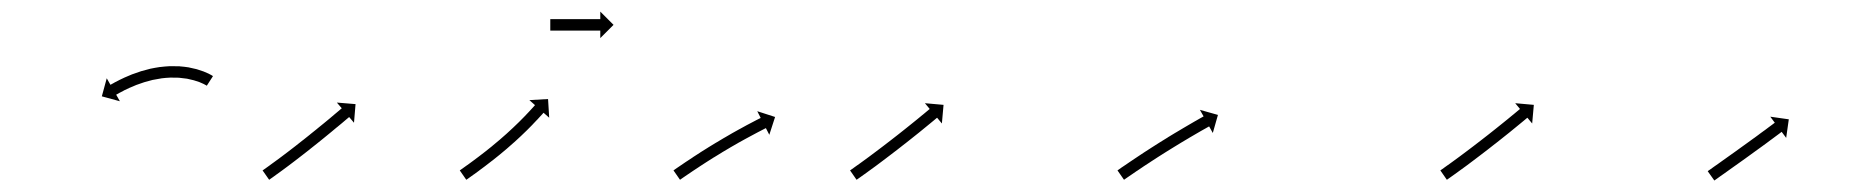

<svg xmlns="http://www.w3.org/2000/svg" viewBox="-20 -383 3255 336"><path d="M340.4 -233.9C340.9 -233.6 341.4 -233.3 341.9 -233L352.7 -249.8C352 -250.2 351.4 -250.6 350.8 -251C350.8 -251 350.7 -251.1 350.7 -251.1C350.6 -251.1 350.5 -251.2 350.5 -251.2C348.8 -252.2 346.9 -253.1 345.1 -254.1C345.1 -254.1 345 -254.1 345 -254.1C344.9 -254.2 344.9 -254.2 344.9 -254.2C342 -255.5 339.2 -256.7 336.3 -257.9C336.3 -257.9 336.2 -257.9 336.1 -258C336.1 -258 336 -258 336 -258C332.2 -259.4 328.4 -260.7 324.6 -261.8C324.6 -261.8 324.5 -261.8 324.4 -261.8C324.4 -261.9 324.3 -261.9 324.3 -261.9C319.7 -263.1 315.1 -264.1 310.5 -265C310.5 -265 310.4 -265 310.4 -265C310.3 -265 310.2 -265.1 310.2 -265.1C305 -265.9 299.8 -266.5 294.6 -266.9C294.6 -266.9 294.5 -266.9 294.4 -266.9C294.3 -266.9 294.3 -267 294.3 -267C288.7 -267.2 283.1 -267.3 277.5 -267.2C277.5 -267.2 277.5 -267.2 277.4 -267.2C277.3 -267.2 277.2 -267.2 277.2 -267.2C271.5 -266.9 265.8 -266.4 260.1 -265.7C260.1 -265.7 260 -265.7 259.9 -265.7C259.8 -265.7 259.7 -265.7 259.7 -265.7C254.1 -264.9 248.5 -263.8 242.9 -262.7C242.9 -262.7 242.8 -262.6 242.7 -262.6C242.7 -262.6 242.6 -262.6 242.6 -262.6C237.2 -261.3 231.9 -259.9 226.6 -258.3C226.6 -258.3 226.6 -258.3 226.5 -258.3C226.4 -258.2 226.4 -258.2 226.4 -258.2C221.5 -256.6 216.6 -254.9 211.8 -253.1C211.8 -253.1 211.8 -253.1 211.7 -253.1C211.7 -253.1 211.6 -253.1 211.6 -253.1C207.4 -251.4 203.1 -249.6 198.9 -247.7C198.9 -247.7 198.9 -247.7 198.8 -247.7C198.8 -247.7 198.8 -247.7 198.8 -247.7C195.2 -246.1 191.7 -244.4 188.3 -242.7C188.3 -242.7 188.2 -242.7 188.2 -242.6C188.2 -242.6 188.2 -242.6 188.2 -242.6C185.5 -241.3 182.9 -239.9 180.2 -238.5C180.2 -238.5 180.2 -238.5 180.2 -238.4C180.2 -238.4 180.2 -238.4 180.2 -238.4C178.5 -237.5 176.8 -236.6 175.1 -235.6L175.1 -235.6L175.1 -235.6C174.5 -235.3 173.9 -234.9 173.3 -234.6L166.8 -246L158.2 -214.4L189.8 -205.8L183.3 -217.3C183.9 -217.6 184.4 -217.9 185 -218.2L185 -218.2L185 -218.2C186.6 -219.1 188.2 -220 189.8 -220.9C189.8 -220.9 189.7 -220.9 189.7 -220.9C189.7 -220.9 189.7 -220.8 189.7 -220.8C192.2 -222.2 194.7 -223.5 197.3 -224.8C197.3 -224.8 197.2 -224.8 197.2 -224.8C197.2 -224.8 197.1 -224.8 197.1 -224.8C200.4 -226.4 203.8 -228 207.1 -229.5C207.1 -229.5 207.1 -229.5 207.1 -229.5C207 -229.5 207 -229.4 207 -229.4C211 -231.2 215 -232.9 219 -234.5C219 -234.5 219 -234.5 218.9 -234.4C218.9 -234.4 218.8 -234.4 218.8 -234.4C223.4 -236.1 227.9 -237.7 232.6 -239.2C232.6 -239.2 232.5 -239.2 232.4 -239.2C232.4 -239.1 232.3 -239.1 232.3 -239.1C237.3 -240.6 242.3 -241.9 247.3 -243.2C247.3 -243.2 247.2 -243.1 247.1 -243.1C247.1 -243.1 247 -243.1 247 -243.1C252.2 -244.2 257.4 -245.1 262.7 -245.9C262.7 -245.9 262.6 -245.9 262.6 -245.9C262.5 -245.9 262.4 -245.9 262.4 -245.9C267.7 -246.5 272.9 -247 278.2 -247.2C278.2 -247.2 278.1 -247.2 278.1 -247.2C278 -247.2 277.9 -247.2 277.9 -247.2C283 -247.3 288.1 -247.2 293.2 -247C293.2 -247 293.2 -247 293.1 -247C293 -247 292.9 -247 292.9 -247C297.6 -246.6 302.4 -246 307.1 -245.3C307.1 -245.3 307 -245.3 306.9 -245.3C306.8 -245.3 306.8 -245.4 306.8 -245.4C310.9 -244.6 315.1 -243.6 319.2 -242.5C319.2 -242.5 319.1 -242.6 319 -242.6C319 -242.6 318.9 -242.6 318.9 -242.6C322.3 -241.6 325.7 -240.5 329.1 -239.3C329.1 -239.3 329 -239.3 328.9 -239.3C328.9 -239.3 328.8 -239.4 328.8 -239.4C331.3 -238.3 333.8 -237.3 336.3 -236.1C336.3 -236.1 336.2 -236.1 336.2 -236.2C336.1 -236.2 336.1 -236.2 336.1 -236.2C337.6 -235.5 339.1 -234.7 340.6 -233.8C340.6 -233.8 340.5 -233.8 340.5 -233.9C340.4 -233.9 340.4 -233.9 340.4 -233.9Z M441.2 -85.9C440.6 -85.5 440.1 -85.2 439.5 -84.8L451 -68.4C451.6 -68.8 452.1 -69.2 452.7 -69.5L452.7 -69.5L452.7 -69.6C454.2 -70.6 455.7 -71.7 457.3 -72.8L457.3 -72.8L457.3 -72.8C459.7 -74.5 462.1 -76.2 464.4 -78L464.5 -78L464.5 -78C467.5 -80.2 470.6 -82.4 473.7 -84.7L473.7 -84.7L473.7 -84.7C477.3 -87.4 480.9 -90 484.5 -92.7L484.5 -92.7L484.5 -92.7C488.5 -95.7 492.5 -98.8 496.5 -101.8L496.5 -101.8L496.5 -101.8C500.8 -105.1 505 -108.3 509.2 -111.6L509.2 -111.6L509.2 -111.6C513.6 -115 517.9 -118.4 522.3 -121.8L522.3 -121.9L522.3 -121.9C526.6 -125.3 531 -128.7 535.3 -132.2L535.3 -132.2L535.3 -132.2C539.4 -135.5 543.6 -138.9 547.8 -142.3L547.8 -142.3L547.8 -142.3C551.6 -145.4 555.5 -148.6 559.4 -151.8L559.4 -151.8L559.4 -151.8C562.8 -154.6 566.3 -157.5 569.7 -160.4L569.7 -160.4L569.8 -160.4C572.7 -162.8 575.6 -165.2 578.5 -167.6L578.5 -167.6L578.5 -167.6C580.7 -169.5 582.9 -171.4 585.2 -173.3C586.6 -174.5 588 -175.7 589.5 -176.9C590 -177.4 590.5 -177.8 591 -178.2L599.5 -168.2L602.2 -200.8L569.5 -203.5L578.1 -193.5C577.6 -193 577.1 -192.6 576.5 -192.2C575.1 -191 573.7 -189.8 572.3 -188.6C570.1 -186.7 567.8 -184.8 565.6 -183L565.6 -183L565.6 -183C562.7 -180.6 559.8 -178.1 557 -175.7L557 -175.7L557 -175.7C553.5 -172.9 550.1 -170.1 546.7 -167.2L546.7 -167.2L546.7 -167.2C542.8 -164.1 539 -160.9 535.1 -157.8L535.1 -157.8L535.2 -157.8C531 -154.5 526.9 -151.1 522.7 -147.8L522.8 -147.8L522.8 -147.8C518.5 -144.4 514.2 -140.9 509.9 -137.5L509.9 -137.5L509.9 -137.6C505.6 -134.2 501.3 -130.8 497 -127.4L497 -127.4L497 -127.4C492.8 -124.2 488.6 -120.9 484.4 -117.7L484.4 -117.7L484.4 -117.7C480.4 -114.7 476.5 -111.7 472.5 -108.7L472.5 -108.7L472.5 -108.7C469 -106.1 465.4 -103.4 461.8 -100.8L461.8 -100.8L461.8 -100.8C458.8 -98.6 455.8 -96.4 452.7 -94.2L452.7 -94.2L452.8 -94.2C450.4 -92.5 448.1 -90.8 445.7 -89.1L445.7 -89.1L445.7 -89.1C444.2 -88.1 442.7 -87 441.2 -85.9L441.2 -85.9Z M786.2 -85.9C785.6 -85.5 785.1 -85.2 784.6 -84.8L796 -68.4C796.6 -68.8 797.1 -69.2 797.6 -69.5L797.7 -69.5L797.7 -69.5C799.2 -70.6 800.7 -71.7 802.3 -72.8L802.3 -72.8L802.3 -72.8C804.7 -74.5 807.1 -76.2 809.4 -77.9L809.5 -77.9L809.5 -77.9C812.6 -80.1 815.6 -82.4 818.7 -84.6L818.7 -84.6L818.7 -84.7C822.3 -87.3 825.9 -90 829.5 -92.7C829.5 -92.7 829.6 -92.7 829.6 -92.7C829.6 -92.7 829.6 -92.8 829.6 -92.8C833.6 -95.8 837.6 -98.9 841.5 -102C841.5 -102 841.5 -102 841.5 -102C841.6 -102 841.6 -102 841.6 -102C845.8 -105.3 850 -108.7 854.2 -112.1C854.2 -112.1 854.2 -112.1 854.2 -112.1C854.2 -112.1 854.2 -112.1 854.2 -112.1C858.5 -115.7 862.8 -119.2 867 -122.8C867 -122.8 867 -122.8 867 -122.8C867.1 -122.9 867.1 -122.9 867.1 -122.9C871.3 -126.5 875.5 -130.2 879.6 -133.9C879.6 -133.9 879.6 -133.9 879.6 -133.9C879.7 -133.9 879.7 -133.9 879.7 -133.9C883.7 -137.5 887.6 -141.2 891.6 -144.9C891.6 -144.9 891.6 -144.9 891.6 -144.9C891.6 -144.9 891.6 -144.9 891.6 -144.9C895.3 -148.4 898.9 -151.9 902.5 -155.4C902.5 -155.4 902.5 -155.4 902.5 -155.4C902.5 -155.5 902.6 -155.5 902.6 -155.5C905.8 -158.7 908.9 -161.9 912.1 -165.1C912.1 -165.1 912.1 -165.1 912.1 -165.1C912.1 -165.1 912.1 -165.2 912.1 -165.2C914.8 -167.9 917.4 -170.7 920 -173.5L920 -173.5L920.1 -173.5C922.1 -175.6 924.1 -177.8 926 -180L926.1 -180L926.1 -180C927.3 -181.4 928.6 -182.8 929.9 -184.2L929.9 -184.2L929.9 -184.2C930.3 -184.7 930.8 -185.2 931.2 -185.7L941.1 -177L939.1 -209.7L906.4 -207.8L916.3 -199C915.8 -198.5 915.4 -198 914.9 -197.6L915 -197.6L915 -197.6C913.7 -196.2 912.5 -194.8 911.2 -193.4L911.3 -193.4L911.3 -193.5C909.3 -191.3 907.4 -189.2 905.4 -187.1L905.4 -187.1L905.4 -187.1C902.9 -184.4 900.3 -181.7 897.7 -179C897.7 -179 897.7 -179 897.7 -179C897.8 -179.1 897.8 -179.1 897.8 -179.1C894.7 -175.9 891.6 -172.8 888.4 -169.6C888.4 -169.6 888.4 -169.7 888.5 -169.7C888.5 -169.7 888.5 -169.7 888.5 -169.7C885 -166.2 881.4 -162.8 877.8 -159.4C877.8 -159.4 877.9 -159.4 877.9 -159.4C877.9 -159.4 877.9 -159.5 877.9 -159.5C874 -155.9 870.2 -152.3 866.2 -148.7C866.2 -148.7 866.3 -148.7 866.3 -148.8C866.3 -148.8 866.3 -148.8 866.3 -148.8C862.2 -145.2 858.1 -141.6 854 -138C854 -138 854 -138 854 -138C854.1 -138 854.1 -138.1 854.1 -138.1C849.9 -134.5 845.7 -131 841.5 -127.6C841.5 -127.6 841.5 -127.6 841.5 -127.6C841.6 -127.6 841.6 -127.6 841.6 -127.6C837.5 -124.3 833.3 -121 829.2 -117.7C829.2 -117.7 829.2 -117.7 829.2 -117.7C829.2 -117.7 829.2 -117.7 829.2 -117.7C825.3 -114.7 821.4 -111.7 817.5 -108.7C817.5 -108.7 817.5 -108.7 817.5 -108.7C817.5 -108.7 817.5 -108.7 817.5 -108.7C814 -106 810.4 -103.4 806.8 -100.7L806.9 -100.8L806.9 -100.8C803.8 -98.5 800.8 -96.3 797.8 -94.1L797.8 -94.2L797.8 -94.2C795.4 -92.5 793.1 -90.8 790.7 -89.1L790.7 -89.1L790.7 -89.1C789.2 -88.1 787.7 -87 786.2 -85.9L786.2 -85.9ZM944 -349.5C943.7 -349.5 943.3 -349.5 943 -349.5V-329.5C943.3 -329.5 943.7 -329.5 944 -329.5C944.9 -329.5 945.8 -329.5 946.8 -329.5C948.2 -329.5 949.6 -329.5 951.1 -329.5C952.9 -329.5 954.8 -329.5 956.7 -329.5C958.9 -329.5 961.1 -329.5 963.3 -329.5C965.8 -329.5 968.2 -329.5 970.7 -329.5C973.3 -329.5 976 -329.5 978.6 -329.5C981.3 -329.5 984 -329.5 986.7 -329.5C989.5 -329.5 992.2 -329.5 994.9 -329.5C997.5 -329.5 1000.2 -329.5 1002.8 -329.5C1005.3 -329.5 1007.7 -329.5 1010.2 -329.5C1012.4 -329.5 1014.6 -329.5 1016.8 -329.5C1018.7 -329.5 1020.6 -329.5 1022.4 -329.5C1023.9 -329.5 1025.3 -329.5 1026.7 -329.5C1027.7 -329.5 1028.6 -329.5 1029.5 -329.5C1029.8 -329.5 1030.2 -329.5 1030.5 -329.5V-316.3L1053.7 -339.5L1030.5 -362.7V-349.5C1030.2 -349.5 1029.8 -349.5 1029.5 -349.5C1028.6 -349.5 1027.7 -349.5 1026.7 -349.5C1025.3 -349.5 1023.9 -349.5 1022.4 -349.5C1020.6 -349.5 1018.7 -349.5 1016.8 -349.5C1014.6 -349.5 1012.4 -349.5 1010.2 -349.5C1007.7 -349.5 1005.3 -349.5 1002.8 -349.5C1000.2 -349.5 997.5 -349.5 994.9 -349.5C992.2 -349.5 989.5 -349.5 986.7 -349.5C984 -349.5 981.3 -349.5 978.6 -349.5C976 -349.5 973.3 -349.5 970.7 -349.5C968.2 -349.5 965.8 -349.5 963.3 -349.5C961.1 -349.5 958.9 -349.5 956.7 -349.5C954.8 -349.5 952.9 -349.5 951.1 -349.5C949.6 -349.5 948.2 -349.5 946.8 -349.5C945.8 -349.5 944.9 -349.5 944 -349.5Z M1160.2 -85.9C1159.7 -85.6 1159.1 -85.2 1158.6 -84.8L1170 -68.4C1170.5 -68.8 1171.1 -69.1 1171.6 -69.5C1173.2 -70.6 1174.7 -71.6 1176.2 -72.7L1176.2 -72.7L1176.2 -72.7C1178.6 -74.3 1181 -76 1183.4 -77.6L1183.4 -77.6L1183.4 -77.6C1186.5 -79.7 1189.6 -81.8 1192.7 -83.9L1192.7 -83.9L1192.7 -83.9C1196.4 -86.3 1200.1 -88.8 1203.8 -91.2L1203.8 -91.2L1203.7 -91.2C1207.9 -93.9 1212 -96.6 1216.2 -99.3L1216.2 -99.3L1216.2 -99.3C1220.7 -102.1 1225.1 -105 1229.6 -107.8L1229.6 -107.8L1229.6 -107.7C1234.2 -110.6 1238.9 -113.5 1243.6 -116.3L1243.6 -116.3L1243.5 -116.3C1248.2 -119.1 1252.9 -121.9 1257.7 -124.7L1257.6 -124.7L1257.6 -124.7C1262.2 -127.3 1266.8 -130 1271.4 -132.6L1271.4 -132.6L1271.3 -132.6C1275.7 -135 1280 -137.4 1284.3 -139.8L1284.3 -139.8L1284.3 -139.8C1288.2 -141.9 1292.1 -144 1296 -146.1L1296 -146.1L1296 -146.1C1299.3 -147.9 1302.6 -149.6 1305.9 -151.4L1305.9 -151.4L1305.9 -151.4C1308.4 -152.7 1311 -154.1 1313.6 -155.4L1313.6 -155.4L1313.6 -155.4C1315.2 -156.2 1316.9 -157.1 1318.5 -157.9C1319.1 -158.2 1319.7 -158.5 1320.3 -158.8L1326.3 -147.1L1336.4 -178.3L1305.2 -188.4L1311.2 -176.6C1310.6 -176.3 1310 -176 1309.4 -175.7C1307.8 -174.9 1306.1 -174 1304.4 -173.2L1304.4 -173.2L1304.4 -173.2C1301.8 -171.8 1299.2 -170.5 1296.6 -169.1L1296.6 -169.1L1296.6 -169.1C1293.2 -167.3 1289.9 -165.6 1286.5 -163.8L1286.5 -163.8L1286.5 -163.8C1282.6 -161.6 1278.6 -159.5 1274.7 -157.3L1274.7 -157.3L1274.6 -157.3C1270.3 -154.9 1265.9 -152.4 1261.5 -150L1261.5 -150L1261.5 -150C1256.8 -147.3 1252.2 -144.6 1247.6 -141.9L1247.5 -141.9L1247.5 -141.9C1242.7 -139.1 1238 -136.3 1233.3 -133.4L1233.2 -133.4L1233.2 -133.4C1228.5 -130.6 1223.8 -127.7 1219.1 -124.8L1219 -124.7L1219 -124.7C1214.5 -121.9 1210 -119 1205.4 -116.2L1205.4 -116.1L1205.4 -116.1C1201.2 -113.4 1197 -110.7 1192.8 -108L1192.8 -108L1192.8 -107.9C1189 -105.5 1185.3 -103 1181.6 -100.5L1181.5 -100.5L1181.5 -100.5C1178.4 -98.4 1175.2 -96.3 1172.1 -94.1L1172.1 -94.1L1172.1 -94.1C1169.7 -92.5 1167.3 -90.8 1164.9 -89.2L1164.9 -89.2L1164.8 -89.2C1163.3 -88.1 1161.8 -87 1160.2 -85.9Z M1469.2 -85.9C1468.7 -85.6 1468.1 -85.2 1467.6 -84.8L1479 -68.4C1479.5 -68.8 1480.1 -69.1 1480.6 -69.5L1480.6 -69.5L1480.6 -69.5C1482.2 -70.6 1483.7 -71.7 1485.3 -72.8L1485.3 -72.8L1485.3 -72.8C1487.7 -74.5 1490.1 -76.2 1492.4 -77.9L1492.5 -77.9L1492.5 -77.9C1495.5 -80.1 1498.6 -82.3 1501.7 -84.6L1501.7 -84.6L1501.7 -84.6C1505.3 -87.2 1508.9 -89.9 1512.6 -92.5L1512.6 -92.5L1512.6 -92.5C1516.6 -95.5 1520.6 -98.5 1524.6 -101.5L1524.6 -101.5L1524.6 -101.5C1528.9 -104.7 1533.2 -108 1537.4 -111.2L1537.4 -111.2L1537.4 -111.2C1541.8 -114.6 1546.2 -117.9 1550.6 -121.3L1550.6 -121.3L1550.6 -121.3C1554.9 -124.7 1559.3 -128.1 1563.6 -131.5L1563.7 -131.5L1563.7 -131.5C1567.9 -134.8 1572.1 -138.1 1576.2 -141.4L1576.3 -141.4L1576.3 -141.5C1580.2 -144.6 1584.1 -147.7 1588 -150.8L1588 -150.8L1588 -150.8C1591.5 -153.6 1595 -156.5 1598.4 -159.3L1598.4 -159.3L1598.4 -159.3C1601.4 -161.7 1604.3 -164.1 1607.2 -166.5L1607.2 -166.5L1607.2 -166.5C1609.5 -168.4 1611.7 -170.2 1614 -172.1L1614 -172.1L1614 -172.1C1615.4 -173.3 1616.9 -174.5 1618.3 -175.7C1618.9 -176.1 1619.4 -176.6 1619.9 -177L1628.3 -166.9L1631.2 -199.5L1598.6 -202.4L1607 -192.3C1606.5 -191.9 1606 -191.5 1605.5 -191.1C1604.1 -189.9 1602.7 -188.7 1601.2 -187.5L1601.2 -187.5L1601.2 -187.5C1599 -185.6 1596.8 -183.8 1594.5 -181.9L1594.5 -181.9L1594.5 -182C1591.6 -179.6 1588.7 -177.2 1585.8 -174.8L1585.8 -174.8L1585.8 -174.8C1582.4 -172 1578.9 -169.2 1575.4 -166.4L1575.4 -166.4L1575.4 -166.4C1571.6 -163.3 1567.7 -160.2 1563.8 -157.1L1563.8 -157.1L1563.8 -157.1C1559.7 -153.8 1555.5 -150.5 1551.3 -147.2L1551.3 -147.2L1551.3 -147.2C1547 -143.9 1542.7 -140.5 1538.3 -137.1L1538.3 -137.1L1538.3 -137.1C1534 -133.8 1529.6 -130.4 1525.3 -127.1L1525.3 -127.1L1525.3 -127.1C1521.1 -123.9 1516.8 -120.7 1512.6 -117.5L1512.6 -117.5L1512.6 -117.5C1508.6 -114.5 1504.7 -111.6 1500.7 -108.6L1500.7 -108.6L1500.7 -108.6C1497.1 -106 1493.5 -103.3 1489.9 -100.7L1489.9 -100.7L1489.9 -100.7C1486.9 -98.5 1483.9 -96.3 1480.8 -94.1L1480.8 -94.1L1480.8 -94.2C1478.5 -92.5 1476.1 -90.8 1473.7 -89.1L1473.8 -89.1L1473.8 -89.1C1472.2 -88.1 1470.7 -87 1469.2 -85.9L1469.2 -85.9Z M1937.2 -85.9C1936.7 -85.6 1936.1 -85.2 1935.6 -84.8L1947 -68.4C1947.5 -68.8 1948.1 -69.1 1948.6 -69.5C1950.2 -70.6 1951.7 -71.6 1953.2 -72.7L1953.2 -72.7L1953.2 -72.7C1955.6 -74.3 1958 -76 1960.4 -77.6L1960.4 -77.6L1960.4 -77.6C1963.5 -79.7 1966.6 -81.8 1969.7 -84L1969.7 -83.9L1969.7 -83.9C1973.4 -86.4 1977.1 -88.9 1980.8 -91.4L1980.7 -91.4L1980.7 -91.4C1984.9 -94.1 1989 -96.8 1993.2 -99.5L1993.2 -99.5L1993.1 -99.5C1997.6 -102.4 2002.1 -105.3 2006.5 -108.2L2006.5 -108.2L2006.5 -108.2C2011.1 -111.1 2015.7 -114 2020.4 -117L2020.4 -117L2020.4 -117C2025 -119.9 2029.7 -122.8 2034.3 -125.6L2034.3 -125.6L2034.3 -125.6C2038.8 -128.4 2043.4 -131.2 2047.9 -133.9L2047.9 -133.9L2047.9 -133.9C2052.1 -136.4 2056.4 -139 2060.7 -141.5L2060.6 -141.5L2060.6 -141.5C2064.5 -143.8 2068.3 -146 2072.1 -148.2L2072.1 -148.2L2072.1 -148.2C2075.4 -150.1 2078.6 -152 2081.9 -153.9L2081.9 -153.9L2081.9 -153.9C2084.4 -155.3 2086.9 -156.7 2089.4 -158.1L2089.4 -158.1L2089.4 -158.1C2091 -159.1 2092.7 -160 2094.3 -160.9C2094.9 -161.2 2095.4 -161.5 2096 -161.8L2102.4 -150.3L2111.4 -181.9L2079.8 -190.8L2086.3 -179.3C2085.7 -179 2085.1 -178.7 2084.5 -178.3C2082.9 -177.4 2081.2 -176.5 2079.6 -175.6L2079.6 -175.6L2079.6 -175.6C2077 -174.1 2074.5 -172.7 2072 -171.2L2072 -171.2L2071.9 -171.2C2068.7 -169.3 2065.4 -167.4 2062.1 -165.5L2062.1 -165.5L2062.1 -165.5C2058.2 -163.3 2054.3 -161 2050.5 -158.7L2050.5 -158.7L2050.5 -158.7C2046.1 -156.2 2041.9 -153.6 2037.6 -151L2037.6 -151L2037.5 -151C2033 -148.2 2028.4 -145.5 2023.8 -142.7L2023.8 -142.7L2023.8 -142.6C2019.1 -139.7 2014.4 -136.8 2009.7 -133.9L2009.7 -133.9L2009.7 -133.9C2005.1 -130.9 2000.4 -128 1995.7 -125L1995.7 -125L1995.7 -125C1991.2 -122.1 1986.7 -119.2 1982.2 -116.3L1982.2 -116.3L1982.2 -116.3C1978 -113.5 1973.9 -110.8 1969.7 -108L1969.7 -108L1969.7 -108C1965.9 -105.5 1962.2 -103 1958.5 -100.5L1958.5 -100.5L1958.5 -100.5C1955.3 -98.4 1952.2 -96.3 1949.1 -94.1L1949.1 -94.1L1949.1 -94.1C1946.7 -92.5 1944.3 -90.8 1941.8 -89.2L1941.8 -89.2L1941.8 -89.1C1940.3 -88.1 1938.7 -87 1937.2 -85.9Z M2502.2 -85.9C2501.7 -85.6 2501.1 -85.2 2500.6 -84.8L2512 -68.4C2512.5 -68.8 2513.1 -69.1 2513.6 -69.5L2513.6 -69.5L2513.6 -69.5C2515.2 -70.6 2516.7 -71.7 2518.3 -72.8L2518.3 -72.8L2518.3 -72.8C2520.7 -74.5 2523.1 -76.2 2525.4 -77.9L2525.5 -77.9L2525.5 -77.9C2528.5 -80.1 2531.6 -82.3 2534.7 -84.6L2534.7 -84.6L2534.7 -84.6C2538.3 -87.2 2541.9 -89.9 2545.6 -92.5L2545.6 -92.5L2545.6 -92.5C2549.6 -95.5 2553.6 -98.5 2557.6 -101.5L2557.6 -101.5L2557.6 -101.5C2561.9 -104.7 2566.2 -108 2570.4 -111.2L2570.4 -111.2L2570.4 -111.2C2574.8 -114.6 2579.2 -117.9 2583.6 -121.3L2583.6 -121.3L2583.6 -121.3C2587.9 -124.7 2592.3 -128.1 2596.6 -131.5L2596.7 -131.5L2596.7 -131.5C2600.9 -134.8 2605.1 -138.1 2609.2 -141.4L2609.3 -141.4L2609.3 -141.5C2613.2 -144.6 2617.1 -147.7 2621 -150.8L2621 -150.8L2621 -150.8C2624.5 -153.6 2628 -156.5 2631.4 -159.3L2631.4 -159.3L2631.4 -159.3C2634.4 -161.7 2637.3 -164.1 2640.2 -166.5L2640.2 -166.5L2640.2 -166.5C2642.5 -168.4 2644.7 -170.2 2647 -172.1L2647 -172.1L2647 -172.1C2648.4 -173.3 2649.9 -174.5 2651.3 -175.7C2651.9 -176.1 2652.4 -176.6 2652.9 -177L2661.3 -166.9L2664.2 -199.5L2631.6 -202.4L2640 -192.3C2639.5 -191.9 2639 -191.5 2638.5 -191.1C2637.1 -189.9 2635.7 -188.7 2634.2 -187.5L2634.2 -187.5L2634.2 -187.5C2632 -185.6 2629.8 -183.8 2627.5 -181.9L2627.5 -181.9L2627.5 -182C2624.6 -179.6 2621.7 -177.2 2618.8 -174.8L2618.8 -174.8L2618.8 -174.8C2615.4 -172 2611.9 -169.2 2608.4 -166.4L2608.4 -166.4L2608.4 -166.4C2604.6 -163.3 2600.7 -160.2 2596.8 -157.1L2596.8 -157.1L2596.8 -157.1C2592.7 -153.8 2588.5 -150.5 2584.3 -147.2L2584.3 -147.2L2584.3 -147.2C2580 -143.9 2575.7 -140.5 2571.3 -137.1L2571.3 -137.1L2571.3 -137.1C2567 -133.8 2562.6 -130.4 2558.3 -127.1L2558.3 -127.1L2558.3 -127.1C2554.1 -123.9 2549.8 -120.7 2545.6 -117.5L2545.6 -117.5L2545.6 -117.5C2541.6 -114.5 2537.7 -111.6 2533.7 -108.6L2533.7 -108.6L2533.7 -108.6C2530.1 -106 2526.5 -103.3 2522.9 -100.7L2522.9 -100.7L2522.9 -100.7C2519.9 -98.5 2516.9 -96.3 2513.8 -94.1L2513.8 -94.1L2513.8 -94.2C2511.5 -92.5 2509.1 -90.8 2506.7 -89.1L2506.8 -89.1L2506.8 -89.1C2505.2 -88.1 2503.7 -87 2502.2 -85.9L2502.2 -85.9Z M2969.8 -84.4C2969.4 -84 2968.9 -83.7 2968.5 -83.4L2980.1 -67.1C2980.5 -67.4 2981 -67.7 2981.4 -68C2982.7 -68.9 2983.9 -69.8 2985.2 -70.7C2987.1 -72.1 2989.1 -73.5 2991 -74.9C2993.5 -76.6 2996 -78.4 2998.6 -80.2C3001.6 -82.3 3004.5 -84.5 3007.5 -86.6C3010.9 -89 3014.2 -91.3 3017.5 -93.7C3021.1 -96.2 3024.6 -98.8 3028.2 -101.3C3031.9 -104 3035.5 -106.6 3039.2 -109.2C3042.9 -111.9 3046.6 -114.5 3050.2 -117.2L3050.2 -117.2L3050.2 -117.2C3053.8 -119.7 3057.3 -122.3 3060.9 -124.9L3060.9 -124.9L3060.9 -124.9C3064.2 -127.3 3067.5 -129.7 3070.8 -132.1L3070.8 -132.1L3070.8 -132.1C3073.7 -134.3 3076.7 -136.5 3079.6 -138.7L3079.7 -138.7L3079.7 -138.7C3082.1 -140.5 3084.6 -142.4 3087.1 -144.2C3089.1 -145.6 3091 -147.1 3092.9 -148.5C3094.1 -149.4 3095.4 -150.3 3096.6 -151.3C3097 -151.6 3097.5 -151.9 3097.9 -152.3L3105.8 -141.7L3110.4 -174.2L3078 -178.8L3085.9 -168.2C3085.5 -167.9 3085 -167.6 3084.6 -167.3C3083.4 -166.4 3082.1 -165.4 3080.9 -164.5C3079 -163.1 3077.1 -161.7 3075.2 -160.3C3072.7 -158.4 3070.2 -156.6 3067.8 -154.7L3067.8 -154.8L3067.8 -154.8C3064.8 -152.6 3061.9 -150.4 3058.9 -148.3L3059 -148.3L3059 -148.3C3055.7 -145.9 3052.4 -143.4 3049.1 -141L3049.1 -141L3049.1 -141.1C3045.6 -138.5 3042 -135.9 3038.5 -133.4L3038.5 -133.4L3038.5 -133.4C3034.9 -130.7 3031.2 -128.1 3027.5 -125.5C3023.9 -122.8 3020.2 -120.2 3016.6 -117.6C3013 -115.1 3009.5 -112.5 3005.9 -110C3002.6 -107.6 2999.3 -105.3 2995.9 -102.9C2993 -100.8 2990 -98.7 2987 -96.5C2984.5 -94.7 2981.9 -93 2979.4 -91.2C2977.5 -89.8 2975.5 -88.4 2973.6 -87C2972.3 -86.1 2971.1 -85.2 2969.8 -84.4Z"/></svg>

Font: FRB American Cursive Just Arrows Extralight
Style: Italic
Weight: 200
Italic angle: -25°
Version: Version 2.0;Modular Font Editor K font №1